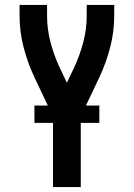

<svg xmlns="http://www.w3.org/2000/svg" viewBox="-20 -755 540 775"><path d="M194 0V-285L118 -445Q91 -503 75 -565Q59 -627 59 -691V-735H170V-691Q170 -638 183.5 -586Q197 -534 219 -486L250 -421L281 -486Q303 -534 316.5 -586Q330 -638 330 -691V-735H441V-691Q441 -627 425 -565Q409 -503 382 -445L306 -285V0ZM119 -259V-329H381V-259Z"/></svg>

Font: Iosevka Curly
Style: Bold
Weight: 700
Monospace: yes
Designer: Belleve Invis
Foundry: Belleve Invis
Version: Version 22.1.2; ttfautohint (v1.8.4)